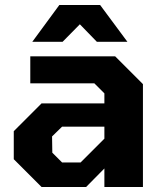

<svg xmlns="http://www.w3.org/2000/svg" viewBox="-20 -747 654 767"><path d="M109 -580 217 -727H380L489 -580H367L299 -650L230 -580ZM146 0 35 -111V-223L146 -334H397V-374L357 -414H101V-522H440L551 -411V0H397V-74L324 0ZM228 -98H302L397 -193V-241H228L188 -202L189 -137Z"/></svg>

Font: Tomorrow SemiBold
Style: Regular
Weight: 600
Designer: Tony de Marco, Monica Rizzolli
Foundry: Just in Type
Version: Version 2.002